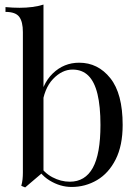

<svg xmlns="http://www.w3.org/2000/svg" viewBox="-20 -803 603 839"><path d="M326 -529Q408 -529 462 -461.5Q516 -394 516 -257Q516 -167 485.5 -106.5Q455 -46 404 -16Q353 14 293 14Q243 14 196.5 -14.5Q150 -43 127 -99L147 -88Q172 -48 209 -28.5Q246 -9 285 -9Q352 -9 385.5 -69.5Q419 -130 419 -257Q419 -338 406 -392Q393 -446 366 -472.5Q339 -499 297 -499Q251 -499 211.5 -457.5Q172 -416 163 -336L151 -350Q162 -435 210.5 -482Q259 -529 326 -529ZM170 -783V-52Q157 -41 143.5 -29.5Q130 -18 117 -7Q104 4 90 16L73 9Q77 -5 78.5 -19.5Q80 -34 80 -49V-663Q80 -708 64 -729.5Q48 -751 4 -751V-772Q36 -769 66 -769Q95 -769 121.5 -772.5Q148 -776 170 -783Z"/></svg>

Font: Playfair Display
Style: Regular
Weight: 400
Designer: Claus Eggers Sørensen
Foundry: Claus Eggers Sørensen
Version: Version 1.203